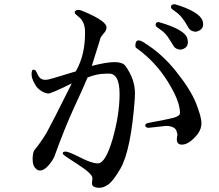

<svg xmlns="http://www.w3.org/2000/svg" viewBox="-20 -853 1040 912"><path d="M242 -300 200 -220Q171 -173 145 -142Q135 -131 135 -96Q135 -62 155 -48Q161 -43 170 -43Q196 -43 227 -89L237 -106Q288 -247 331 -340Q374 -432 396 -485Q441 -503 482 -503Q487 -503 492 -503Q548 -509 548 -406Q548 -309 515 -193Q481 -77 445 -77Q415 -77 361 -105Q306 -133 292 -133Q278 -133 278 -125Q278 -119 298 -106L353 -70Q419 -27 419 -7L417 18Q417 39 453 39Q472 39 495 23Q518 6 552 -52Q602 -139 620 -381Q621 -393 621 -408Q622 -476 575 -541Q561 -558 524 -558Q487 -558 416 -540L454 -661Q456 -672 460 -678Q463 -683 474 -696Q486 -708 486 -723Q486 -752 386 -795Q363 -806 353 -806Q344 -806 340 -803Q335 -799 335 -796Q335 -792 336 -789Q337 -787 355 -772Q384 -749 384 -700Q385 -592 340 -514L241 -484Q208 -474 199 -474Q173 -472 161 -495Q151 -517 148 -519Q145 -522 138 -522Q130 -522 130 -499Q130 -476 154 -440Q177 -414 206 -409Q207 -409 208 -409Q216 -405 321 -457ZM623 -636Q623 -627 629 -624Q717 -561 776 -467Q835 -373 835 -316Q835 -302 803 -293Q770 -285 689 -270Q670 -267 670 -258Q670 -246 687 -246L769 -255Q815 -254 820 -225L823 -214Q820 -202 820 -193Q819 -166 844 -166Q878 -166 918 -215Q937 -240 937 -268Q937 -297 911 -363Q885 -428 817 -513Q749 -599 662 -652Q648 -661 638 -661Q623 -661 623 -636ZM843 -618Q881 -628 870 -670Q859 -712 738 -747Q733 -749 729 -748Q716 -744 720 -731V-730Q723 -725 745 -710Q767 -696 788 -661L805 -634Q811 -624 823 -620Q835 -616 843 -618ZM943 -752Q930 -797 811 -833Q805 -833 802 -832Q789 -829 793 -815Q794 -811 816 -796Q838 -781 860 -747L876 -720Q883 -709 895 -705Q907 -701 914 -703Q953 -714 943 -752Z"/></svg>

Font: Sawarabi Mincho
Style: Regular
Weight: 400
Version: Version 1.082; ttfautohint (v1.8.4.7-5d5b)